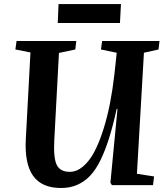

<svg xmlns="http://www.w3.org/2000/svg" viewBox="-20 -917 827 951"><path d="M266.1 -803.2 270 -897H579.1L574.2 -803.2ZM692.9 -655.8 658.2 -56.2 743.2 -43 737.8 0H534.2L526.9 -12.2L562 -377.9H558.1Q539.6 -293.9 520.3 -232.7Q501 -171.4 477.3 -123Q453.6 -74.7 425.3 -45.4Q397 -16.1 361.6 -1Q326.2 14.2 282.2 14.2Q187 14.2 144 -46.1Q101.1 -106.4 107.9 -229L130.9 -657.2L56.2 -671.9L62 -713.9H357.9L353 -671.9L272 -654.8L249 -225.1Q244.1 -134.8 261 -100.3Q277.8 -65.9 325.2 -65.9Q360.4 -65.9 391.8 -92.8Q423.3 -119.6 447.3 -165Q471.2 -210.4 491.2 -273.2Q511.2 -335.9 524.7 -404.8Q538.1 -473.6 546.9 -550.8L558.1 -655.8L480 -671.9L485.8 -713.9H770L765.1 -671.9Z"/></svg>

Font: Literata SemiBold
Style: Italic
Weight: 650
Italic angle: -2.39999°
Designer: Latin by Veronika Burian and Jose Scaglione. Greek by Irene Vlachou. Cyrillic by Vera Evstafieva
Foundry: TypeTogether
Version: Version 3.021